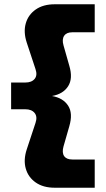

<svg xmlns="http://www.w3.org/2000/svg" viewBox="-20 -770 496 898"><path d="M423 -619H318Q291 -619 280 -602.5Q269 -586 277 -558L304 -463Q322 -403 298.5 -366.5Q275 -330 223 -321Q275 -312 298.5 -276Q322 -240 304 -179L277 -85Q269 -56 280 -40Q291 -24 318 -24H423V108H236Q182 108 147 83.5Q112 59 100.5 18.5Q89 -22 105 -71L146 -195Q156 -224 142 -241.5Q128 -259 98 -259H32V-384H98Q128 -384 142 -401Q156 -418 146 -447L105 -571Q89 -620 100.5 -660.5Q112 -701 147 -725.5Q182 -750 236 -750H423Z"/></svg>

Font: Unbounded SemiBold
Style: Regular
Weight: 600
Designer: Luke Prowse, Jean-Baptiste Morizot, Fátima Lázaro, Florian Runge
Foundry: NaN
Version: Version 1.700